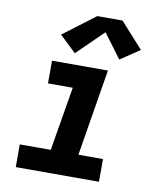

<svg xmlns="http://www.w3.org/2000/svg" viewBox="-86 -846 772 916"><g transform="rotate(10 300.0 -388.5)"><path d="M53 0V-110H203L255 -420H135V-530H406L337 -110H456V0ZM236 -584 156 -660 311 -777H433L544 -654L450 -591L363 -708Z"/></g></svg>

Font: Iosevka Slab XBdExObl
Style: Regular
Weight: 800
Width: 7
Italic angle: -9°
Monospace: yes
Designer: Belleve Invis
Foundry: Belleve Invis
Version: Version 11.1.0; ttfautohint (v1.8.3)